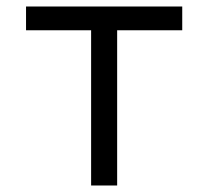

<svg xmlns="http://www.w3.org/2000/svg" viewBox="-20 -570 640 590"><path d="M260 0V-477H60V-550H540V-477H340V0Z"/></svg>

Font: JetBrains Mono NL Light
Style: Regular
Weight: 300
Monospace: yes
Designer: Philipp Nurullin, Konstantin Bulenkov
Foundry: JetBrains
Version: Version 2.305; ttfautohint (v1.8.4.7-5d5b)